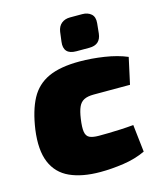

<svg xmlns="http://www.w3.org/2000/svg" viewBox="-111 -806 757 900"><g transform="rotate(-15 268.0 -356.5)"><path d="M303 -514Q361 -514 423 -504.5Q485 -495 532 -475L504 -347Q448 -347 404 -347Q360 -347 328 -347Q298 -347 280.5 -338Q263 -329 254 -308.5Q245 -288 240 -253Q234 -212 237.5 -190.5Q241 -169 256.5 -161.5Q272 -154 302 -154Q322 -154 349 -154.5Q376 -155 407.5 -156.5Q439 -158 470 -161L485 -28Q436 -5 377.5 3.5Q319 12 265 12Q177 12 117.5 -15Q58 -42 33 -102Q8 -162 21 -259Q34 -349 64 -405Q94 -461 151.5 -487.5Q209 -514 303 -514ZM373 -725Q400 -725 416.5 -710.5Q433 -696 430 -666L425 -617Q419 -564 365 -564H302Q270 -564 256 -579.5Q242 -595 246 -625L252 -672Q256 -698 272.5 -711.5Q289 -725 314 -725Z"/></g></svg>

Font: Exo 2 Black
Style: Italic
Weight: 900
Italic angle: -8°
Designer: Natanael Gama
Foundry: Natanael Gama
Version: Version 2.010